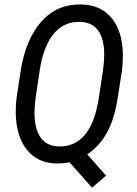

<svg xmlns="http://www.w3.org/2000/svg" viewBox="-20 -741 627 881"><path d="M380.4 -32.7 466.8 64.9 402.3 120.1 299.3 3.9Q267.1 9.3 241.2 9.3Q153.3 8.3 103.5 -53.7Q53.7 -115.7 52.2 -223.6Q51.8 -259.3 56.2 -293.5L74.7 -414.1Q97.2 -560.1 169.4 -641.6Q241.7 -723.1 353 -720.7Q442.9 -718.8 492.9 -657.2Q543 -595.7 543.9 -487.8Q543.9 -451.7 539.6 -416.5L519 -284.7Q503.4 -189.9 469.2 -129.6Q435.1 -69.3 380.4 -32.7ZM452.6 -418Q460 -475.1 457.5 -514.6Q447.8 -637.2 348.1 -640.6Q274.9 -643.1 227.5 -587.2Q180.2 -531.2 162.6 -420.9L142.6 -286.1L139.2 -246.6Q134.3 -162.1 161.9 -116.7Q189.5 -71.3 247.6 -69.3Q319.3 -65.9 366.9 -119.4Q414.6 -172.9 432.6 -287.1Z"/></svg>

Font: TypoPRO Roboto
Style: Italic
Weight: 400
Italic angle: -12°
Designer: Google
Version: Version 2.136; 2016